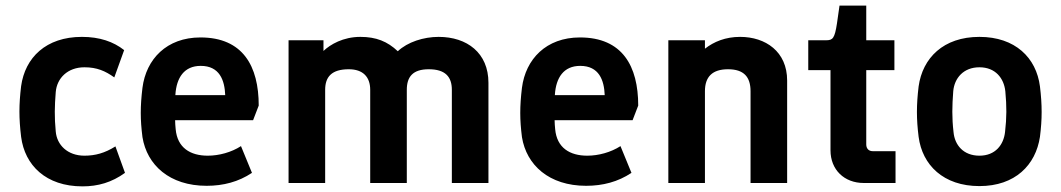

<svg xmlns="http://www.w3.org/2000/svg" viewBox="-20 -650 3769 682"><path d="M273 12C328 12 377 -2 424 -36L390 -130C352 -106 318 -97 280 -97C220 -97 182 -135 178 -183C173 -234 174 -273 178 -323C182 -372 220 -411 280 -411C324 -411 354 -398 386 -375L421 -472C383 -502 334 -519 271 -519C143 -519 69 -445 55 -344C51 -311 49 -282 49 -254C49 -226 51 -197 55 -164C68 -63 143 12 273 12Z M714 10C773 10 827 -4 875 -36L836 -131C802 -109 758 -97 718 -97C656 -97 610 -125 604 -191C603 -202 602 -213 602 -223H879L899 -275C899 -415 843 -517 692 -517C572 -517 499 -440 486 -338C482 -305 480 -277 480 -249C480 -221 482 -195 486 -163C502 -64 582 10 714 10ZM603 -312V-314C607 -374 634 -416 693 -416C760 -416 778 -365 780 -312Z M1005 0H1135V-331C1135 -377 1158 -404 1219 -404C1269 -404 1295 -377 1295 -331V0H1425V-331C1425 -377 1446 -404 1503 -404C1562 -404 1585 -377 1585 -331V0H1715V-356C1715 -462 1639 -519 1538 -519C1485 -519 1428 -501 1393 -468C1356 -503 1316 -519 1260 -519C1199 -519 1153 -492 1129 -469V-507H1005Z M2062 10C2121 10 2175 -4 2223 -36L2184 -131C2150 -109 2106 -97 2066 -97C2004 -97 1958 -125 1952 -191C1951 -202 1950 -213 1950 -223H2227L2247 -275C2247 -415 2191 -517 2040 -517C1920 -517 1847 -440 1834 -338C1830 -305 1828 -277 1828 -249C1828 -221 1830 -195 1834 -163C1850 -64 1930 10 2062 10ZM1951 -312V-314C1955 -374 1982 -416 2041 -416C2108 -416 2126 -365 2128 -312Z M2354 0H2484V-326C2484 -377 2510 -404 2566 -404C2622 -404 2646 -377 2646 -326V0H2776V-364C2776 -467 2699 -519 2609 -519C2557 -519 2516 -502 2484 -477V-507H2354Z M3048 0H3161V-113H3080C3066 -113 3057 -122 3057 -137V-401H3157V-507H3057V-630H2962L2953 -567C2945 -514 2938 -507 2915 -507H2851V-401H2930V-116C2930 -47 2979 0 3048 0Z M3459 11C3586 11 3659 -64 3674 -164C3678 -196 3680 -224 3680 -252C3680 -281 3678 -310 3674 -343C3661 -445 3586 -519 3459 -519C3331 -519 3257 -444 3243 -343C3239 -310 3237 -281 3237 -252C3237 -224 3239 -196 3243 -164C3256 -64 3331 11 3459 11ZM3459 -97C3402 -97 3371 -135 3367 -181C3361 -233 3362 -273 3366 -326C3370 -372 3402 -411 3459 -411C3516 -411 3546 -372 3551 -326C3556 -272 3556 -233 3550 -181C3545 -136 3516 -97 3459 -97Z"/></svg>

Font: Finlandica SemiBold
Style: Regular
Weight: 600
Designer: Niklas Ekholm, Juho Hiilivirta, Jaakko Suomalainen
Foundry: Helsinki Type Studio
Version: Version 2.000;Glyphs 3.2 (3202)